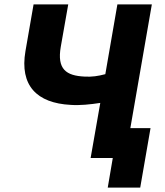

<svg xmlns="http://www.w3.org/2000/svg" viewBox="-20 -720 753 875"><path d="M302 -242C344 -239 391 -244 437 -251L393 0H494L471 135H619L666 -136H574L672 -700H515L460 -382C426 -373 399 -369 365 -371C282 -375 239 -404 257 -507L291 -700H133L96 -487C69 -330 148 -250 302 -242Z"/></svg>

Font: Fixel Display 20240404
Style: Bold Italic
Weight: 700
Italic angle: -10°
Designer: AlfaBravo + MacPaw
Foundry: Kyrylo Tkachov, Marchela Mozhyna, Serhii Makarenko, Maria Weinstein, Zakhar Kryvoshyya
Version: Version 1.211;Glyphs 3.2 (3225)